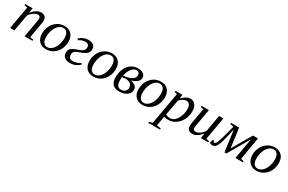

<svg xmlns="http://www.w3.org/2000/svg" viewBox="133 -1691 4683 3122"><g transform="rotate(30 2474.5 -129.5)"><path d="M368.7 -365.2Q368.7 -387.2 356.9 -400.9Q345.2 -414.6 319.8 -414.6Q283.7 -414.6 241 -383.8Q198.2 -353 170.4 -307.6L116.7 0H35.6L110.4 -425.3L52.7 -437.5L56.6 -459.5H192.4L179.2 -365.7Q220.2 -418.5 264.2 -444.8Q308.1 -471.2 350.6 -471.2Q399.9 -471.2 424.8 -444.6Q449.7 -418 449.7 -368.2Q449.7 -361.3 447.8 -347.2Q445.8 -333 394.5 -33.7L458.5 -22L454.6 0H307.6L357.4 -284.2Q368.7 -346.2 368.7 -365.2Z M615.7 -166Q615.7 -100.1 641.4 -65.2Q667 -30.3 712.9 -30.3Q757.3 -30.3 797.6 -65.9Q837.9 -101.6 861.3 -163.3Q884.8 -225.1 884.8 -295.9Q884.8 -363.3 859.1 -398.2Q833.5 -433.1 785.6 -433.1Q741.2 -433.1 701.4 -397.5Q661.6 -361.8 638.7 -300Q615.7 -238.3 615.7 -166ZM708.5 9.8Q627.4 9.8 578.6 -42.2Q529.8 -94.2 529.8 -182.6Q529.8 -261.2 563.5 -328.1Q597.2 -395 657 -433.1Q716.8 -471.2 791.5 -471.2Q872.6 -471.2 921.4 -419.2Q970.2 -367.2 970.2 -278.8Q970.2 -200.2 936.5 -133.3Q902.8 -66.4 843 -28.3Q783.2 9.8 708.5 9.8Z M1367.7 -365.2Q1367.7 -315.9 1334 -283.4Q1300.3 -251 1221.2 -224.6Q1150.4 -200.7 1128.4 -179Q1106.4 -157.2 1106.4 -117.7Q1106.4 -78.6 1127.9 -59.8Q1149.4 -41 1184.1 -41Q1220.2 -41 1260.3 -54.2Q1300.3 -67.4 1325.7 -85.9L1340.3 -65.4Q1262.7 9.8 1155.3 9.8Q1092.8 9.8 1056.4 -23.2Q1020 -56.2 1020 -110.8Q1020 -144 1034.2 -166.7Q1048.3 -189.5 1079.1 -207.8Q1109.9 -226.1 1180.2 -249.5Q1237.3 -269 1259.3 -292Q1281.2 -314.9 1281.2 -354Q1281.2 -387.2 1261 -402.6Q1240.7 -418 1207.5 -418Q1148.4 -418 1088.4 -377L1071.8 -398.4Q1139.6 -468.8 1236.3 -468.8Q1298.8 -468.8 1333.3 -442.9Q1367.7 -417 1367.7 -365.2Z M1505.9 -166Q1505.9 -100.1 1531.5 -65.2Q1557.1 -30.3 1603 -30.3Q1647.5 -30.3 1687.7 -65.9Q1728 -101.6 1751.5 -163.3Q1774.9 -225.1 1774.9 -295.9Q1774.9 -363.3 1749.3 -398.2Q1723.6 -433.1 1675.8 -433.1Q1631.3 -433.1 1591.6 -397.5Q1551.8 -361.8 1528.8 -300Q1505.9 -238.3 1505.9 -166ZM1598.6 9.8Q1517.6 9.8 1468.8 -42.2Q1419.9 -94.2 1419.9 -182.6Q1419.9 -261.2 1453.6 -328.1Q1487.3 -395 1547.1 -433.1Q1606.9 -471.2 1681.6 -471.2Q1762.7 -471.2 1811.5 -419.2Q1860.4 -367.2 1860.4 -278.8Q1860.4 -200.2 1826.7 -133.3Q1793 -66.4 1733.2 -28.3Q1673.3 9.8 1598.6 9.8Z M2283.7 -133.8Q2283.7 -70.8 2227.8 -30.5Q2171.9 9.8 2081.1 9.8Q2003.4 9.8 1962.2 -34.4Q1920.9 -78.6 1920.9 -161.1Q1920.9 -253.9 1952.4 -324.2Q1983.9 -394.5 2040.8 -433.3Q2097.7 -472.2 2167.5 -472.2Q2230.5 -472.2 2268.6 -444.8Q2306.6 -417.5 2306.6 -372.6Q2306.6 -328.6 2269.3 -295.4Q2231.9 -262.2 2161.1 -241.7Q2219.2 -232.4 2251.5 -204.1Q2283.7 -175.8 2283.7 -133.8ZM2007.3 -163.1Q2007.3 -31.2 2093.3 -31.2Q2142.1 -31.2 2170.7 -56.9Q2199.2 -82.5 2199.2 -125.5Q2199.2 -210.9 2088.4 -224.6Q2059.6 -219.7 2010.7 -216.8Q2007.3 -199.7 2007.3 -163.1ZM2014.6 -247.6Q2117.7 -255.9 2169.4 -288.3Q2221.2 -320.8 2221.2 -371.1Q2221.2 -398.4 2204.6 -416Q2188 -433.6 2161.1 -433.6Q2110.8 -433.6 2069.3 -379.4Q2027.8 -325.2 2014.6 -247.6Z M2426.8 -166Q2426.8 -100.1 2452.4 -65.2Q2478 -30.3 2523.9 -30.3Q2568.4 -30.3 2608.6 -65.9Q2648.9 -101.6 2672.4 -163.3Q2695.8 -225.1 2695.8 -295.9Q2695.8 -363.3 2670.2 -398.2Q2644.5 -433.1 2596.7 -433.1Q2552.2 -433.1 2512.5 -397.5Q2472.7 -361.8 2449.7 -300Q2426.8 -238.3 2426.8 -166ZM2519.5 9.8Q2438.5 9.8 2389.6 -42.2Q2340.8 -94.2 2340.8 -182.6Q2340.8 -261.2 2374.5 -328.1Q2408.2 -395 2468 -433.1Q2527.8 -471.2 2602.5 -471.2Q2683.6 -471.2 2732.4 -419.2Q2781.2 -367.2 2781.2 -278.8Q2781.2 -200.2 2747.6 -133.3Q2713.9 -66.4 2654.1 -28.3Q2594.2 9.8 2519.5 9.8Z M2924.8 -1 2919.4 43 2896 178.2 2974.1 189.9 2970.2 212.9H2752.4L2756.3 189.9L2815.4 178.2L2922.4 -424.8L2872.1 -437L2876 -459H3005.4L2996.1 -384.8Q3081.5 -471.2 3149.9 -471.2Q3209 -471.2 3244.9 -427.7Q3280.8 -384.3 3280.8 -308.1Q3280.8 -222.2 3244.1 -148.2Q3207.5 -74.2 3144.5 -32.2Q3081.5 9.8 3007.8 9.8Q2985.4 9.8 2961.2 6.6Q2937 3.4 2924.8 -1ZM2936.5 -52.2Q2966.8 -28.8 3018.6 -28.8Q3066.9 -28.8 3106.2 -64.5Q3145.5 -100.1 3169.4 -164.3Q3193.4 -228.5 3193.4 -295.4Q3193.4 -349.6 3171.6 -379.9Q3149.9 -410.2 3113.3 -410.2Q3087.4 -410.2 3052.2 -391.1Q3017.1 -372.1 2989.7 -342.3Z M3441.9 -94.2Q3441.9 -72.3 3453.6 -58.6Q3465.3 -44.9 3490.7 -44.9Q3527.3 -44.9 3569.8 -75.4Q3612.3 -106 3639.6 -150.4L3693.8 -459H3774.9L3700.2 -34.2L3757.8 -22L3753.9 0H3618.2L3631.3 -94.2Q3590.8 -42 3546.9 -15.1Q3502.9 11.7 3460 11.7Q3410.6 11.7 3385.7 -14.9Q3360.8 -41.5 3360.8 -91.3Q3360.8 -98.6 3363.5 -117.4Q3366.2 -136.2 3416 -425.3L3361.8 -437L3365.7 -459H3502.9L3453.1 -175.3Q3441.9 -113.8 3441.9 -94.2Z M3832 9.8Q3808.6 9.8 3782.2 -6.3L3799.3 -71.8H3820.8Q3828.6 -50.3 3832.8 -46.1Q3836.9 -42 3843.3 -42Q3866.7 -42 3889.6 -96.4Q3912.6 -150.9 3949.7 -296.4L3981.9 -424.8L3914.6 -437L3918.5 -459H4070.8L4119.6 -96.2L4330.6 -459H4423.8L4352.5 -33.7L4406.7 -22L4402.8 0H4265.6L4332.5 -388.2L4101.6 9.8H4065.9L4011.2 -388.2L3987.3 -283.2Q3956.5 -146.5 3936.5 -92.3Q3916.5 -38.1 3892.3 -14.2Q3868.2 9.8 3832 9.8Z M4564.9 -166Q4564.9 -100.1 4590.6 -65.2Q4616.2 -30.3 4662.1 -30.3Q4706.5 -30.3 4746.8 -65.9Q4787.1 -101.6 4810.5 -163.3Q4834 -225.1 4834 -295.9Q4834 -363.3 4808.3 -398.2Q4782.7 -433.1 4734.9 -433.1Q4690.4 -433.1 4650.6 -397.5Q4610.8 -361.8 4587.9 -300Q4564.9 -238.3 4564.9 -166ZM4657.7 9.8Q4576.7 9.8 4527.8 -42.2Q4479 -94.2 4479 -182.6Q4479 -261.2 4512.7 -328.1Q4546.4 -395 4606.2 -433.1Q4666 -471.2 4740.7 -471.2Q4821.8 -471.2 4870.6 -419.2Q4919.4 -367.2 4919.4 -278.8Q4919.4 -200.2 4885.7 -133.3Q4852.1 -66.4 4792.2 -28.3Q4732.4 9.8 4657.7 9.8Z"/></g></svg>

Font: Liberation Serif
Style: Italic
Weight: 400
Italic angle: -16.333°
Designer: Steve Matteson
Foundry: Ascender Corporation
Version: Version 2.1.5